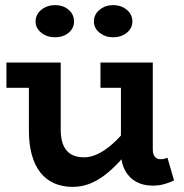

<svg xmlns="http://www.w3.org/2000/svg" viewBox="-20 -715 716 749"><path d="M263.5 14Q222.8 14 191.2 -0.1Q159.6 -14.1 137.7 -41.7Q115.7 -69.2 104.2 -110.8Q92.7 -152.3 92.7 -206.6V-471H216.9V-208.2Q216.9 -184.7 221.6 -165.4Q226.3 -146.1 236.9 -131.7Q247.4 -117.3 264.9 -109.3Q282.4 -101.3 308.8 -101.3Q331.9 -101.3 356.3 -112Q380.7 -122.6 406.2 -143Q431.7 -163.3 457.9 -193.1Q484.1 -222.9 510.6 -260.3V-162.8Q478 -119.6 447.8 -86.7Q417.6 -53.8 388 -31.4Q358.4 -9 327.8 2.5Q297.2 14 263.5 14ZM5.1 -372.5V-471H195.3V-372.5ZM575.3 9.2Q539 9.2 511.3 -5.9Q483.6 -21 467.7 -50.5Q451.8 -80 451.8 -122.2V-471H576V-132.9Q576 -111.8 584.7 -102.9Q593.3 -93.9 605.4 -93.9Q614.8 -93.9 621.4 -95.6Q628 -97.4 633.2 -99.8L659 -11.2Q646 -4.2 623.6 2.5Q601.3 9.2 575.3 9.2ZM371.9 -372.5V-471H559.9V-372.5ZM420.6 -569.6Q390.9 -569.6 368.6 -587.2Q346.4 -604.8 346.4 -631Q346.4 -658.8 368.6 -676.9Q390.9 -695 420.6 -695Q452.8 -695 474.6 -676.9Q496.4 -658.8 496.4 -631Q496.4 -604.8 474.6 -587.2Q452.8 -569.6 420.6 -569.6ZM194.3 -569.6Q163.9 -569.6 141.3 -587.2Q118.8 -604.8 118.8 -631Q118.8 -658.8 141.3 -676.9Q163.9 -695 194.3 -695Q226.7 -695 247.7 -676.9Q268.8 -658.8 268.8 -631Q268.8 -604.8 247.7 -587.2Q226.7 -569.6 194.3 -569.6Z"/></svg>

Font: BioRhyme ExtraBold
Style: Regular
Weight: 800
Designer: Aoife Mooney
Foundry: Aoife Mooney Type
Version: Version 1.600;gftools[0.9.33]